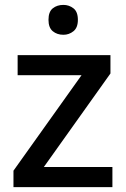

<svg xmlns="http://www.w3.org/2000/svg" viewBox="-20 -764 515 784"><path d="M439 0H35V-67L313 -457H52V-539H431V-464L159 -82H439ZM239 -744Q262 -744 280 -730Q298 -716 298 -683Q298 -651 280 -636.5Q262 -622 239 -622Q213 -622 195.5 -636.5Q178 -651 178 -683Q178 -716 195.5 -730Q213 -744 239 -744Z"/></svg>

Font: Noto Sans Devanagari Medium
Style: Regular
Weight: 500
Version: Version 2.003